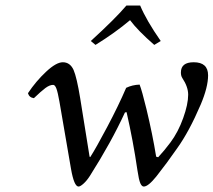

<svg xmlns="http://www.w3.org/2000/svg" viewBox="-20 -665 775 697"><path d="M265.1 12.2Q249 12.2 237.8 -51.8L195.8 -295.9Q189.9 -329.6 184.8 -343.3Q179.7 -356.9 172.9 -356.9Q160.2 -356.9 144.5 -345.2Q128.9 -333.5 103 -308.6Q85.9 -311 81.5 -326.7Q110.4 -370.1 147.2 -404.5Q184.1 -439 208 -439Q234.4 -439 247.1 -411.1Q258.8 -383.8 271 -309.1L305.2 -96.2L307.6 -94.7Q328.6 -127.4 369.1 -203.9Q409.7 -280.3 438 -346.2Q460.4 -356.9 486.8 -357.9Q495.6 -335.4 511.7 -269Q533.7 -177.7 546.9 -96.2L554.2 -94.2Q576.2 -117.7 599.1 -148.4Q627 -186 645 -236.3Q663.1 -286.6 663.1 -321.3Q663.1 -349.6 642.1 -381.3Q636.7 -389.2 636.7 -401.9Q636.7 -439 683.1 -439Q735.4 -439 735.4 -391.6Q735.4 -348.6 708.5 -285.2Q666.5 -187 623 -126.5Q585.4 -72.3 547.9 -24.9Q518.1 12.2 502 12.2Q494.6 12.2 489.3 0Q483.9 -12.7 479 -46.4Q463.4 -153.3 439.5 -257.8L433.6 -256.8Q383.8 -148.4 306.6 -26.9Q295.4 -9.3 283.4 1.5Q271.5 12.2 265.1 12.2ZM488.8 -645Q511.2 -591.3 563.5 -516.1L540 -502Q480.5 -553.7 452.1 -591.8Q398.4 -546.4 326.7 -502L309.6 -516.1Q399.4 -598.1 439 -645Z"/></svg>

Font: Linux Libertine G
Style: Italic
Weight: 400
Italic angle: -12°
Designer: Philipp H. Poll
Foundry: Philipp H. Poll
Version: Version 5.1.3